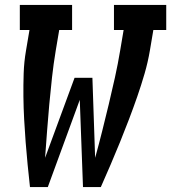

<svg xmlns="http://www.w3.org/2000/svg" viewBox="-20 -755 691 775"><path d="M101 0Q96 -45 91.5 -90.5Q87 -136 83.5 -181.5Q80 -227 77.5 -273Q75 -319 74.5 -365Q74 -411 75.5 -458Q77 -505 85 -551L99 -634H60V-735H271V-634H219L205 -551Q196 -497 190 -443Q184 -389 179 -334.5Q174 -280 170 -226Q166 -172 162 -118L281 -441H353L364 -118Q379 -172 392.5 -226Q406 -280 419 -334Q432 -388 444 -442.5Q456 -497 465 -551L479 -634H440V-735H651V-634H599L585 -551Q577 -504 563.5 -457.5Q550 -411 534 -365Q518 -319 500.5 -273Q483 -227 464.5 -181.5Q446 -136 426.5 -90.5Q407 -45 387 0H315L302 -352L173 0Z"/></svg>

Font: Iosevka Curly Slab ExObl
Style: Bold
Weight: 700
Width: 7
Italic angle: -9°
Monospace: yes
Designer: Belleve Invis
Foundry: Belleve Invis
Version: Version 11.0.0; ttfautohint (v1.8.3)